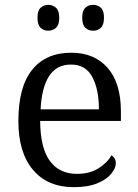

<svg xmlns="http://www.w3.org/2000/svg" viewBox="-20 -764 570 794"><path d="M285 10Q177 10 116.5 -61.5Q56 -133 56 -263Q56 -405 113 -475.5Q170 -546 275 -546Q370 -546 425 -483.5Q480 -421 480 -303V-264H146Q147 -151 186.5 -98Q226 -45 298 -45Q351 -45 387.5 -68Q424 -91 441 -122Q448 -118 453.5 -109.5Q459 -101 459 -89Q459 -69 440 -45.5Q421 -22 382.5 -6Q344 10 285 10ZM389 -312Q389 -395 361.5 -446Q334 -497 274 -497Q213 -497 182.5 -448.5Q152 -400 148 -312ZM365 -637Q346 -637 333 -649Q320 -661 320 -691Q320 -720 333 -732Q346 -744 365 -744Q384 -744 397 -732Q410 -720 410 -691Q410 -661 397 -649Q384 -637 365 -637ZM180 -637Q161 -637 148 -649Q135 -661 135 -691Q135 -720 148 -732Q161 -744 180 -744Q198 -744 211.5 -732Q225 -720 225 -691Q225 -661 211.5 -649Q198 -637 180 -637Z"/></svg>

Font: Noto Serif Hentaigana EL
Style: Regular
Weight: 400
Designer: Kazuhiro Yamada
Foundry: nipponia
Version: Version 1.000